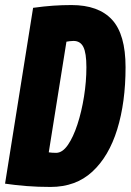

<svg xmlns="http://www.w3.org/2000/svg" viewBox="-33 -730 517 760"><path d="M167 10Q117 10 72.5 6.5Q28 3 -13 -3L98 -699Q141 -705 177 -707.5Q213 -710 250 -710Q357 -710 410.5 -652Q464 -594 464 -464Q464 -325 431 -218Q398 -111 332.5 -50.5Q267 10 167 10ZM189 -125Q214 -125 235.5 -156Q257 -187 273.5 -237.5Q290 -288 299.5 -347.5Q309 -407 309 -464Q309 -520 297 -544Q285 -568 258 -568Q250 -568 243 -567Q236 -566 230 -565L160 -127Q167 -126 173.5 -125.5Q180 -125 189 -125Z"/></svg>

Font: Georama Condensed ExtraBold
Style: Italic
Weight: 800
Width: 3
Italic angle: -9°
Designer: Jean-Baptiste Levee
Foundry: Production Type
Version: Version 1.000